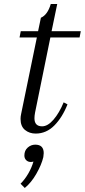

<svg xmlns="http://www.w3.org/2000/svg" viewBox="-20 -653 421 953"><path d="M154 -94Q151 -78 151 -66Q151 -26 189 -26Q217 -26 245.5 -59Q274 -92 296 -145L315 -135Q290 -71 250 -30.5Q210 10 157 10Q126 10 104 -8Q82 -26 82 -63Q82 -75 85 -88L163 -467H77L83 -498H169L183 -565Q216 -579 232 -633H264L236 -498H381L375 -467H230ZM197 107Q197 113 195 127Q186 165 160.5 209.5Q135 254 103 280L82 259Q103 238 120 209Q137 180 146 149Q138 151 133 151Q119 151 110 142Q101 133 101 119Q101 94 117.5 79.5Q134 65 155 65Q197 65 197 107Z"/></svg>

Font: Trirong Light
Style: Italic
Weight: 300
Italic angle: -12°
Designer: Katatrad Team
Foundry: CadsonDemak
Version: Version 1.001